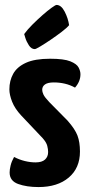

<svg xmlns="http://www.w3.org/2000/svg" viewBox="-20 -748 358 778"><path d="M136 10Q88 10 53.5 -2.5Q19 -15 19 -49Q19 -61 23 -77.5Q27 -94 37 -112Q58 -101 80.5 -95.5Q103 -90 124 -90Q150 -90 162.5 -101.5Q175 -113 175 -132Q175 -143 171.5 -157Q168 -171 153 -188L66 -280Q40 -308 29 -336Q18 -364 18 -386Q18 -421 33.5 -449Q49 -477 85 -493.5Q121 -510 183 -510Q239 -510 265 -499.5Q291 -489 298.5 -474.5Q306 -460 306 -447Q306 -418 284 -393Q264 -404 242.5 -409Q221 -414 198 -414Q174 -414 162.5 -406Q151 -398 151 -384Q151 -376 156 -365Q161 -354 180 -334L254 -259Q284 -225 294 -198.5Q304 -172 304 -134Q304 -67 258.5 -28.5Q213 10 136 10ZM121 -549Q107 -549 97 -564.5Q87 -580 82.5 -595Q78 -610 78 -610Q91 -628 111 -648Q131 -668 152 -686.5Q173 -705 189 -716.5Q205 -728 209 -728Q228 -728 242 -701Q256 -674 260 -646Q251 -635 230 -619Q209 -603 185.5 -587Q162 -571 143.5 -560Q125 -549 121 -549Z"/></svg>

Font: Yanone Kaffeesatz ExtraLight
Style: Bold
Weight: 700
Version: Version 2.003